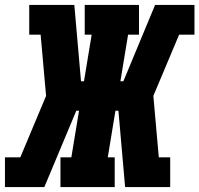

<svg xmlns="http://www.w3.org/2000/svg" viewBox="-23 -755 805 775"><path d="M-3 0V-120H59L163 -368L141 -615H95V-735H277L304 -427H316L347 -615H319V-735H538V-615H494L463 -427H475L603 -735H762V-615H700L596 -368L618 -120H664V0H482L455 -308H443L412 -120H440V0H221V-120H265L296 -308H285L156 0Z"/></svg>

Font: Iosevka Etoile Heavy Oblique
Style: Regular
Weight: 900
Italic angle: -9°
Designer: Belleve Invis
Foundry: Belleve Invis
Version: Version 15.5.2; ttfautohint (v1.8.4)